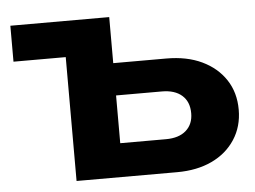

<svg xmlns="http://www.w3.org/2000/svg" viewBox="-45 -625 905 681"><g transform="rotate(-5 407.5 -284.5)"><path d="M321 -405H556Q629 -405 682.5 -379.5Q736 -354 766 -308.5Q796 -263 796 -202Q796 -142 766 -96Q736 -50 683 -25Q630 0 559 0H201V-517L277 -441H15V-569H367V-43L290 -120H530Q576 -120 601.5 -142.5Q627 -165 627 -204Q627 -245 601.5 -267.5Q576 -290 530 -290H321Z"/></g></svg>

Font: Unbounded Medium
Style: Regular
Weight: 500
Designer: Luke Prowse, Jean-Baptiste Morizot, Fátima Lázaro, Florian Runge
Foundry: NaN
Version: Version 1.700